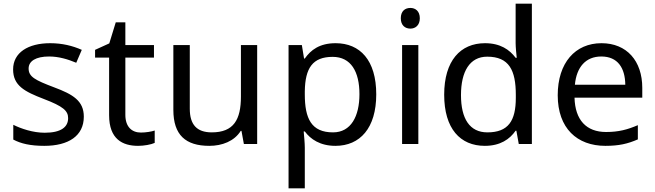

<svg xmlns="http://www.w3.org/2000/svg" viewBox="-20 -780 3550 1040"><path d="M434 -148C434 -234 375 -269 273 -307C170 -346 135 -364 135 -409C135 -449 174 -474 246 -474C298 -474 348 -459 393 -440L423 -510C373 -532 317 -546 252 -546C132 -546 51 -495 51 -404C51 -316 113 -284 217 -244C322 -204 349 -180 349 -140C349 -92 311 -61 222 -61C159 -61 94 -83 52 -104V-24C93 -2 145 10 220 10C351 10 434 -44 434 -148Z M743 -62C694 -62 659 -93 659 -158V-468H814V-536H659V-659H607L572 -545L495 -510V-468H571V-156C571 -26 644 10 728 10C760 10 799 3 818 -6V-73C801 -67 769 -62 743 -62Z M1373 -536H1285V-257C1285 -132 1246 -63 1127 -63C1046 -63 1008 -105 1008 -191V-536H919V-185C919 -49 985 10 1114 10C1183 10 1249 -15 1284 -71H1288L1301 0H1373Z M1798 -546C1711 -546 1663 -509 1631 -463H1627L1615 -536H1543V240H1631V20C1631 -5 1627 -45 1625 -68H1631C1662 -26 1714 10 1797 10C1930 10 2018 -86 2018 -269C2018 -454 1930 -546 1798 -546ZM1782 -472C1881 -472 1927 -392 1927 -270C1927 -150 1881 -63 1784 -63C1667 -63 1631 -137 1631 -269V-286C1633 -411 1673 -472 1782 -472Z M2203 -737C2174 -737 2151 -720 2151 -681C2151 -643 2174 -625 2203 -625C2230 -625 2254 -643 2254 -681C2254 -720 2230 -737 2203 -737ZM2246 -536H2158V0H2246Z M2606 10C2690 10 2741 -26 2773 -72H2777L2790 0H2861V-760H2773V-546C2773 -526 2777 -484 2779 -467H2773C2740 -511 2690 -546 2607 -546C2474 -546 2386 -451 2386 -267C2386 -83 2473 10 2606 10ZM2620 -63C2524 -63 2477 -137 2477 -265C2477 -392 2524 -473 2619 -473C2738 -473 2774 -399 2774 -266V-250C2774 -125 2733 -63 2620 -63Z M3238 -546C3096 -546 3001 -440 3001 -264C3001 -85 3106 10 3259 10C3332 10 3380 -1 3435 -25V-102C3379 -78 3331 -65 3263 -65C3156 -65 3095 -130 3092 -251H3459V-304C3459 -450 3375 -546 3238 -546ZM3237 -474C3326 -474 3366 -412 3367 -321H3094C3103 -417 3153 -474 3237 -474Z"/></svg>

Font: Noto Sans Arabic UI
Style: Regular
Weight: 400
Designer: Monotype Design Team, Nadine Chahine and Nizar Qandah
Foundry: Monotype Imaging Inc.
Version: Version 2.010